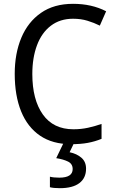

<svg xmlns="http://www.w3.org/2000/svg" viewBox="-20 -744 604 1004"><path d="M362 -646Q294 -646 246 -609.5Q198 -573 173.5 -507.5Q149 -442 149 -357Q149 -223 204 -145.5Q259 -68 364 -68Q404 -68 440.5 -76Q477 -84 511 -96V-18Q477 -4 439.5 3Q402 10 352 10Q255 10 189.5 -34.5Q124 -79 90.5 -161.5Q57 -244 57 -358Q57 -464 91.5 -546.5Q126 -629 194 -676.5Q262 -724 362 -724Q460 -724 535 -685L502 -610Q472 -625 437.5 -635.5Q403 -646 362 -646ZM430 138Q430 187 395 213.5Q360 240 293 240Q259 240 241 235V180Q260 185 290 185Q360 185 360 140Q360 113 336 101Q312 89 274 83L314 0H369L344 52Q382 60 406 81Q430 102 430 138Z"/></svg>

Font: Noto Sans Myanmar SemiCondensed
Style: Regular
Weight: 400
Width: 4
Designer: Monotype Design Team
Foundry: Monotype Imaging Inc.
Version: Version 2.107; ttfautohint (v1.8.4.7-5d5b)